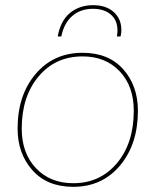

<svg xmlns="http://www.w3.org/2000/svg" viewBox="-20 -713 601 742"><path d="M203 -572Q214 -633 250.5 -663Q287 -693 340 -693Q390 -693 419.5 -666.5Q449 -640 449 -597Q449 -585 446 -572H432Q434 -588 434 -595Q434 -635 408 -657Q382 -679 339 -679Q291 -679 259 -651Q227 -623 217 -572ZM263 9Q162 9 105 -55.5Q48 -120 48 -216Q48 -345 117.5 -427Q187 -509 299 -509Q400 -509 456.5 -445Q513 -381 513 -285Q513 -156 444 -73.5Q375 9 263 9ZM263 -5Q367 -5 432 -82.5Q497 -160 497 -285Q497 -380 442.5 -437.5Q388 -495 299 -495Q194 -495 129 -417.5Q64 -340 64 -216Q64 -121 119 -63Q174 -5 263 -5Z"/></svg>

Font: Elaine Sans Thin
Style: Italic
Weight: 250
Italic angle: -13°
Designer: Wei Huang
Foundry: Wei Huang
Version: Version 2.001;December 24, 2019;FontCreator 12.0.0.2547 64-b